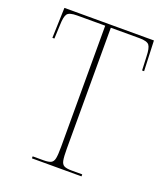

<svg xmlns="http://www.w3.org/2000/svg" viewBox="-132 -806 780 899"><g transform="rotate(20 258.0 -357.0)"><path d="M132 0V-10H186Q211 -10 223 -16Q235 -22 238.5 -40.5Q242 -59 242 -98V-701H102Q63 -701 53 -687Q43 -673 42 -632L39 -563H29L34 -714H480L486 -563H476L473 -632Q472 -673 461.5 -687Q451 -701 412 -701H270V-98Q270 -59 273.5 -40.5Q277 -22 289 -16Q301 -10 326 -10H379V0Z"/></g></svg>

Font: Noto Serif Display SemiCondensed Thin
Style: Regular
Weight: 100
Width: 4
Designer: Monotype Design Team
Foundry: Monotype Imaging Inc.
Version: Version 2.009